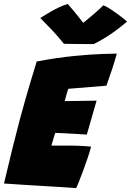

<svg xmlns="http://www.w3.org/2000/svg" viewBox="-38 -933 656 960"><path d="M342.5 7.5Q297.5 4.5 252.5 1.5Q207.5 -1.5 162.5 -4Q117.5 -6.5 72.2 -9.5Q27 -12.5 -18 -15.5Q2.5 -103.5 22.5 -184.2Q42.5 -265 61 -335Q89 -438 111.5 -513.5Q134 -589 145.5 -625.5Q248 -645 333.8 -653.2Q419.5 -661.5 476 -663.2Q532.5 -665 546 -665Q535.5 -626 522.5 -586.8Q509.5 -547.5 494 -504.5L303.5 -489Q302 -486 299.5 -477.5Q297 -469 294 -458.8Q291 -448.5 288.8 -439.8Q286.5 -431 285.5 -427.5Q297.5 -427.5 313 -427.8Q328.5 -428 346 -428.2Q363.5 -428.5 381.5 -428.8Q399.5 -429 415.8 -429.2Q432 -429.5 445 -430L396 -260Q389.5 -260.5 373.2 -261.5Q357 -262.5 336.2 -263.8Q315.5 -265 295 -266Q274.5 -267 259.2 -267.8Q244 -268.5 238.5 -268.5Q237 -264.5 234.8 -257.8Q232.5 -251 230.2 -243.5Q228 -236 225.8 -228.2Q223.5 -220.5 221.8 -214.5Q220 -208.5 219 -205Q223 -205 251.8 -205Q280.5 -205 313.5 -205Q334 -205 353.2 -204.2Q372.5 -203.5 389 -202.2Q405.5 -201 417.5 -200Q411 -175 400 -142.5Q389 -110 377.2 -78.2Q365.5 -46.5 356 -23Q346.5 0.5 342.5 7.5ZM479 -906.5Q494 -900.5 512.8 -888.5Q531.5 -876.5 549.8 -863Q568 -849.5 581.2 -838.8Q594.5 -828 597.5 -825Q535 -773 491.2 -746.5Q447.5 -720 430.5 -712.5Q418.5 -712.5 390.2 -712.8Q362 -713 331.5 -713.2Q301 -713.5 281.5 -714Q253.5 -749 224.8 -779.8Q196 -810.5 163.5 -843Q177.5 -852 201.5 -866.5Q225.5 -881 252.5 -894.2Q279.5 -907.5 301 -913Q315.5 -896.5 328.2 -881.2Q341 -866 351.2 -853Q361.5 -840 369.2 -830.2Q377 -820.5 381 -815H372.5Q377.5 -818 395.2 -832.5Q413 -847 436 -867Q459 -887 479 -906.5Z"/></svg>

Font: Grandstander Thin Black
Style: Italic
Weight: 900
Italic angle: -15°
Version: Version 1.200